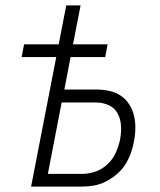

<svg xmlns="http://www.w3.org/2000/svg" viewBox="-20 -690 590 710"><path d="M95 0 188 -479H60L69 -526H197L225 -670H278L250 -526H378L369 -479H241L218 -359H335Q360 -359 383.5 -354Q407 -349 426 -336.5Q445 -324 457.5 -304.5Q470 -285 475.5 -262.5Q481 -240 480.5 -215Q480 -190 475 -165Q471 -143 463 -121.5Q455 -100 442.5 -80.5Q430 -61 411 -45Q392 -29 371 -18.5Q350 -8 328 -4Q306 0 284 0ZM157 -47H284Q308 -47 333 -55.5Q358 -64 378 -83Q398 -102 408.5 -126Q419 -150 424 -174Q429 -200 427.5 -225Q426 -250 415 -270.5Q404 -291 382 -301Q360 -311 334 -311H208Z"/></svg>

Font: Lode Dark Term
Style: Italic
Weight: 400
Italic angle: -11°
Monospace: yes
Designer: Belleve Invis
Foundry: Belleve Invis
Version: Version 29.2.0